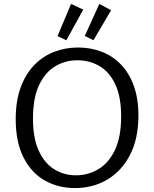

<svg xmlns="http://www.w3.org/2000/svg" viewBox="-20 -949 785 978"><path d="M362 9Q276 9 207.5 -30Q139 -69 99.5 -147.5Q60 -226 60 -342Q60 -433 84.5 -501.5Q109 -570 153 -616Q197 -662 254.5 -684.5Q312 -707 378 -707Q442 -707 498 -685.5Q554 -664 596 -620.5Q638 -577 661.5 -512Q685 -447 685 -361Q685 -243 642.5 -160.5Q600 -78 527 -34.5Q454 9 362 9ZM367 -56Q429 -56 481.5 -87.5Q534 -119 565.5 -185Q597 -251 597 -356Q597 -456 567.5 -519Q538 -582 487.5 -612Q437 -642 374 -642Q313 -642 261.5 -611.5Q210 -581 179 -515.5Q148 -450 148 -345Q148 -245 177.5 -181Q207 -117 256.5 -86.5Q306 -56 367 -56ZM456 -744 412 -766 486 -929 546 -897ZM318 -744 273 -765 342 -929 404 -900Z"/></svg>

Font: Pack4
Style: Regular
Weight: 400
Version: Version 2.002